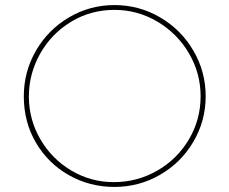

<svg xmlns="http://www.w3.org/2000/svg" viewBox="-20 -730 905 758"><path d="M432 -710Q529 -710 612 -661.5Q695 -613 743.5 -530Q792 -447 792 -350Q792 -253 743.5 -170.5Q695 -88 612 -40Q529 8 432 8Q334 8 252 -38.5Q170 -85 122 -166.5Q74 -248 74 -350Q74 -447 122 -530Q170 -613 252.5 -661.5Q335 -710 432 -710ZM429 -11Q522 -11 601 -56.5Q680 -102 726 -180Q772 -258 772 -350Q772 -441 726 -519.5Q680 -598 601.5 -644.5Q523 -691 432 -691Q338 -691 260.5 -644Q183 -597 138.5 -518Q94 -439 94 -349Q94 -258 139.5 -180Q185 -102 262 -56.5Q339 -11 429 -11Z"/></svg>

Font: Josefin Sans Thin
Style: Regular
Weight: 250
Designer: Santiago Orozco
Foundry: Typemade
Version: Version 2.000